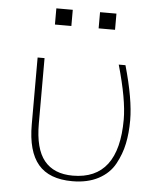

<svg xmlns="http://www.w3.org/2000/svg" viewBox="-52 -746 663 808"><g transform="rotate(5 279.5 -341.5)"><path d="M92.8 -205.1V-488.3H122.1V-211.9Q122.1 -105.5 162.6 -55.7Q203.1 -5.9 283.2 -5.9Q476.6 -5.9 476.6 -259.8Q476.6 -344.7 435.5 -488.3H463.9Q503.9 -347.7 503.9 -258.8Q503.9 -205.1 494.6 -160.2Q485.4 -115.2 462.4 -73.2Q439.5 -31.2 393.6 -6.8Q347.7 17.6 283.2 17.6Q185.5 17.6 139.2 -37.1Q92.8 -91.8 92.8 -205.1ZM153.3 -632.8V-701.2H222.7V-632.8ZM337.9 -632.8V-701.2H407.2V-632.8Z"/></g></svg>

Font: Gothic A1 Thin
Style: Regular
Weight: 250
Designer: HanYang I&C Co.,Ltd.
Foundry: HanYang I&C Co.,Ltd.
Version: Version 2.50